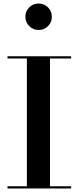

<svg xmlns="http://www.w3.org/2000/svg" viewBox="-20 -1069 446 1089"><path d="M22.5 0V-12.5H132.5V-737.5H22.5V-750H383.5V-737.5H263.5V-12.5H383.5V0ZM198.5 -899Q167.5 -899 145.8 -921Q124 -943 124 -974Q124 -1005.5 145.8 -1027.2Q167.5 -1049 198.5 -1049Q230.5 -1049 252.2 -1027.2Q274 -1005.5 274 -974Q274 -942.5 252.2 -920.8Q230.5 -899 198.5 -899Z"/></svg>

Font: Bodoni Moda 18pt SemiBold
Style: Regular
Weight: 600
Designer: Owen Earl
Foundry: indestructible type
Version: Version 2.005